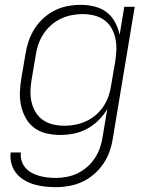

<svg xmlns="http://www.w3.org/2000/svg" viewBox="-20 -548 640 791"><path d="M211 223Q187 223 164 220.5Q141 218 119.5 211.5Q98 205 79 193.5Q60 182 46.5 165Q33 148 27 126Q21 104 24 80H66Q64 98 69 114.5Q74 131 85 143.5Q96 156 110.5 164Q125 172 141.5 176.5Q158 181 175.5 183Q193 185 211 185Q233 185 256 180.5Q279 176 300.5 165.5Q322 155 340.5 138.5Q359 122 372 101.5Q385 81 392.5 59Q400 37 403 14L422 -99Q407 -73 385.5 -52Q364 -31 338 -17Q312 -3 283.5 2.5Q255 8 228 8Q199 8 171 1.5Q143 -5 121.5 -21Q100 -37 86.5 -61Q73 -85 67 -112Q61 -139 62 -168Q63 -197 68 -226L85 -326Q89 -352 98 -378.5Q107 -405 122 -429Q137 -453 159 -473Q181 -493 206.5 -505.5Q232 -518 259 -523Q286 -528 313 -528Q342 -528 370 -521Q398 -514 419.5 -497.5Q441 -481 454 -456.5Q467 -432 473 -405L492 -520H535L445 21Q441 48 432 74.5Q423 101 406.5 125.5Q390 150 367.5 169.5Q345 189 319 201Q293 213 265.5 218Q238 223 211 223ZM247 -30Q269 -30 291.5 -34.5Q314 -39 335.5 -49Q357 -59 375.5 -75Q394 -91 407 -111Q420 -131 427.5 -153Q435 -175 438 -197L455 -297Q459 -321 459.5 -345Q460 -369 455 -391.5Q450 -414 438.5 -433.5Q427 -453 408.5 -466Q390 -479 367 -484.5Q344 -490 320 -490Q298 -490 275 -485.5Q252 -481 230 -470.5Q208 -460 189.5 -443.5Q171 -427 158 -406.5Q145 -386 137.5 -364Q130 -342 127 -319L110 -219Q106 -195 105.5 -171.5Q105 -148 110.5 -125.5Q116 -103 128 -84Q140 -65 158.5 -52.5Q177 -40 200 -35Q223 -30 247 -30Z"/></svg>

Font: Iosevka SS04 XLt Ex
Style: Italic
Weight: 200
Width: 7
Italic angle: -9°
Monospace: yes
Designer: Belleve Invis
Foundry: Belleve Invis
Version: Version 19.0.0; ttfautohint (v1.8.4)